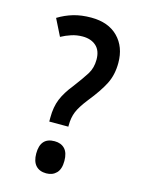

<svg xmlns="http://www.w3.org/2000/svg" viewBox="-105 -816 587 797"><g transform="rotate(15 188.5 -417.5)"><path d="M187 -754Q261 -754 302.5 -712Q344 -670 344 -601Q344 -550 324 -510.5Q304 -471 262 -419Q233 -382 222.5 -356.5Q212 -331 212 -298V-292H130V-309Q130 -355 144 -389Q158 -423 188 -460Q219 -501 236 -528Q253 -555 253 -591Q253 -630 231 -649.5Q209 -669 173 -669Q148 -669 125 -661.5Q102 -654 82 -643L46 -715Q77 -734 111 -744Q145 -754 187 -754ZM173 -81Q144 -81 128 -98.5Q112 -116 112 -150Q112 -219 173 -219Q201 -219 217 -202Q233 -185 233 -150Q233 -115 216.5 -98Q200 -81 173 -81Z"/></g></svg>

Font: Noto Sans Telugu UI ExtraCondensed Medium
Style: Regular
Weight: 500
Width: 2
Designer: Jelle Bosma - Monotype Design Team
Foundry: Monotype Imaging Inc.
Version: Version 2.005; ttfautohint (v1.8.4.7-5d5b)